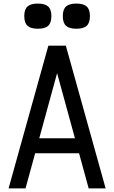

<svg xmlns="http://www.w3.org/2000/svg" viewBox="-20 -1056 640 1076"><path d="M28 0 251 -800H349L572 0H477L300 -646L123 0ZM130 -197 152 -281H448L470 -197ZM408 -895Q368 -895 350 -911.5Q332 -928 332 -966Q332 -1003 350 -1019.5Q368 -1036 408 -1036Q448 -1036 466 -1019.5Q484 -1003 484 -966Q484 -928 466 -911.5Q448 -895 408 -895ZM192 -895Q152 -895 134 -911.5Q116 -928 116 -966Q116 -1003 134 -1019.5Q152 -1036 192 -1036Q232 -1036 250 -1019.5Q268 -1003 268 -966Q268 -928 250 -911.5Q232 -895 192 -895Z"/></svg>

Font: Victor Mono SemiBold
Style: Regular
Weight: 600
Monospace: yes
Designer: Rune Bjørnerås
Version: Version 1.561;gftools[0.9.30]